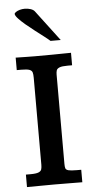

<svg xmlns="http://www.w3.org/2000/svg" viewBox="-59 -901 455 935"><g transform="rotate(-5 168.5 -433.0)"><path d="M34.2 0V-61H56.6Q85 -61 96.7 -66.2Q108.4 -71.3 110.8 -80.6Q113.3 -89.8 113.3 -102.1V-527.8Q113.3 -543.9 110.6 -553.5Q107.9 -563 96.2 -567.4Q84.5 -571.8 56.6 -571.8H34.2V-632.8Q64.5 -632.3 85.9 -631.8Q107.4 -631.3 127.9 -631.3Q179.2 -631.3 211.4 -631.6Q243.7 -631.8 264.9 -632.3Q286.1 -632.8 304.7 -632.8V-571.8H282.2Q254.9 -571.8 242.9 -566.9Q231 -562 228.3 -553.5Q225.6 -544.9 225.6 -533.2V-96.7Q225.6 -82.5 228 -75Q230.5 -67.4 242.2 -64.2Q253.9 -61 282.2 -61H304.7V0Q272.5 0 242.9 -0.5Q213.4 -1 168.5 -1Q127.4 -1 96.2 -0.5Q64.9 0 34.2 0ZM210.4 -699.2Q199.7 -709 180.2 -723.9Q160.6 -738.8 138.4 -755.9Q116.2 -772.9 95.9 -790Q75.7 -807.1 62.3 -821.5Q48.8 -835.9 47.9 -844.7Q47.9 -849.1 55.2 -854.2Q62.5 -859.4 74.2 -862.8Q85.9 -866.2 99.1 -866.2Q113.3 -866.2 127 -861.8Q140.6 -857.4 147 -849.1L260.3 -699.2Z"/></g></svg>

Font: Kameron Medium
Style: Regular
Weight: 500
Designer: Vernon Adams
Foundry: Vernon Adams
Version: Version 1.100